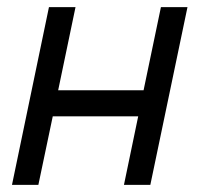

<svg xmlns="http://www.w3.org/2000/svg" viewBox="-20 -520 565 540"><path d="M87.9 0H13.7L117.7 -500H192.4L143.6 -266.1H383.8L432.6 -500H507.3L402.8 0H328.6L368.7 -192.9H128.4Z"/></svg>

Font: Anka/Coder Condensed
Style: Italic
Weight: 400
Width: 4
Italic angle: -12°
Monospace: yes
Version: Version 001.100